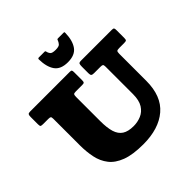

<svg xmlns="http://www.w3.org/2000/svg" viewBox="-248 -1200 1431 1431"><g transform="rotate(-45 467.5 -484.5)"><path d="M498 -810Q572.5 -810 604.5 -854.2Q636.5 -898.5 638.5 -977Q639 -984.5 637.8 -986.8Q636.5 -989 628.5 -989H572.5Q563.5 -989 561.8 -985.2Q560 -981.5 557.5 -974.5Q553 -963 542.8 -951.5Q532.5 -940 498 -940Q461.5 -940 451.5 -953Q441.5 -966 439 -981Q438 -989 430 -989H370.5Q359 -989 359 -979.5Q360 -899.5 391.2 -854.8Q422.5 -810 498 -810ZM645.5 -615Q661.5 -615 667 -610.8Q672.5 -606.5 672.5 -589.5V-300Q672.5 -234 648.8 -196.2Q625 -158.5 587.2 -142.8Q549.5 -127 507.5 -127Q450.5 -127 417.8 -148.2Q385 -169.5 371.2 -214.2Q357.5 -259 357.5 -330V-582Q357.5 -602.5 361.5 -608.8Q365.5 -615 385.5 -615H453Q469 -615 473.2 -619.8Q477.5 -624.5 477.5 -639.5V-726Q477.5 -740.5 474 -745.2Q470.5 -750 456.5 -750H39.5Q22 -750 17.2 -743.5Q12.5 -737 12.5 -718.5V-640.5Q12.5 -622 18.2 -618.5Q24 -615 42.5 -615H95.5Q112 -615 117.2 -611Q122.5 -607 122.5 -589.5V-310Q122.5 -241.5 135 -181.5Q147.5 -121.5 182.8 -76.2Q218 -31 285.2 -5.5Q352.5 20 462.5 20Q626 20 719.2 -59.5Q812.5 -139 812.5 -300V-584.5Q812.5 -605 818.2 -610Q824 -615 843.5 -615H894Q913 -615 917.8 -619.8Q922.5 -624.5 922.5 -642.5V-723Q922.5 -740 918.5 -745Q914.5 -750 898.5 -750H575.5Q555.5 -750 551.5 -742Q547.5 -734 547.5 -713.5V-643.5Q547.5 -626.5 553.5 -620.8Q559.5 -615 577.5 -615Z"/></g></svg>

Font: Besley Black
Style: Regular
Weight: 900
Designer: Owen Earl
Foundry: indestructible type*
Version: Version 2.001